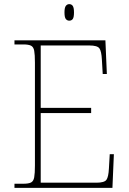

<svg xmlns="http://www.w3.org/2000/svg" viewBox="-20 -909 625 929"><path d="M50 0V-20H93Q118 -20 130 -26Q142 -32 145.5 -51Q149 -70 149 -108V-606Q149 -645 145.5 -663.5Q142 -682 130 -688Q118 -694 93 -694H50V-714H490L497 -551H477L473 -620Q471 -661 461 -675Q451 -689 412 -689H177V-387H421V-362H177V-25H446Q485 -25 495 -39Q505 -53 507 -94L511 -163H531L524 0ZM315 -809Q305 -809 298.5 -817Q292 -825 292 -849Q292 -872 298.5 -880.5Q305 -889 315 -889Q326 -889 332 -880.5Q338 -872 338 -849Q338 -825 332 -817Q326 -809 315 -809Z"/></svg>

Font: Noto Serif Devanagari Thin
Style: Regular
Weight: 100
Designer: Universal Thirst, Indian Type Foundry and the Monotype Design Team
Foundry: Monotype Imaging Inc.
Version: Version 2.004; ttfautohint (v1.8.4.7-5d5b)